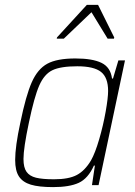

<svg xmlns="http://www.w3.org/2000/svg" viewBox="-20 -757 552 785"><path d="M42 -103Q42 -158 63 -255Q86 -367 110 -421Q134 -475 173.5 -496.5Q213 -518 288 -518Q358 -518 395 -500Q432 -482 438 -436H442L464 -510H491L383 0H356L368 -80H364Q340 -27 302 -9.5Q264 8 197 8Q139 8 106 -2Q73 -12 57.5 -35.5Q42 -59 42 -103ZM352 -101Q369 -131 385.5 -187.5Q402 -244 412 -300.5Q422 -357 422 -385Q422 -440 393 -463Q364 -486 296 -486Q228 -486 194.5 -470Q161 -454 140.5 -407.5Q120 -361 98 -255Q76 -151 76 -107Q76 -72 88.5 -54.5Q101 -37 127 -30.5Q153 -24 201 -24Q261 -24 294 -41.5Q327 -59 352 -101ZM212 -599 213 -604 335 -737H381L447 -604L446 -599H420L354 -707L241 -599Z"/></svg>

Font: Saira Semi Condensed Thin
Style: Italic
Weight: 100
Width: 4
Italic angle: -12°
Designer: Hector Gatti with collaboration of the Omnibus-Type team
Foundry: Omnibus-Type
Version: Version 1.001; ttfautohint (v1.8)